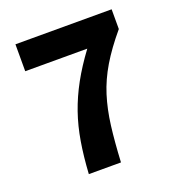

<svg xmlns="http://www.w3.org/2000/svg" viewBox="-118 -732 765 829"><g transform="rotate(-20 264.0 -317.5)"><path d="M150.1 0Q154.8 -79.2 165.9 -145.7Q176.9 -212.1 197.6 -271.8Q218.3 -331.4 250.3 -389.9Q282.3 -448.3 329.1 -511.4H44V-635.1H486V-544.4Q429.5 -477.2 394.3 -418.1Q359.1 -358.9 339.9 -297.8Q320.7 -236.6 311.6 -164.8Q302.6 -93 297.8 0Z"/></g></svg>

Font: Mada
Style: Regular
Weight: 400
Designer: Khaled Hosny
Version: Version 1.5